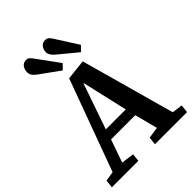

<svg xmlns="http://www.w3.org/2000/svg" viewBox="-273 -1112 1243 1243"><g transform="rotate(-45 349.0 -490.0)"><path d="M481 -759.8 352.1 -866.2Q319.8 -893.6 319.8 -919.9Q319.8 -943.8 333.3 -961.9Q346.7 -980 373 -980Q386.2 -980 394.5 -973.9Q402.8 -967.8 414.1 -951.2L514.2 -793.9ZM314 -759.8 176.8 -858.9Q159.7 -871.6 150.9 -884.3Q142.1 -897 142.1 -916Q142.1 -939.5 155.5 -957.8Q168.9 -976.1 193.8 -976.1Q207 -976.1 215.3 -969.7Q223.6 -963.4 235.8 -946.8L347.2 -793.9ZM446.8 -710 626 -64.9 698.2 -55.2 691.9 0H397.9L403.8 -54.2L481.9 -65.9L440.9 -223.1H219.2L164.1 -65.9L252 -54.2L246.1 0H3.9L9.8 -55.2L76.2 -65.9L307.1 -694.8ZM241.2 -293H423.8L352.1 -605H349.1Z"/></g></svg>

Font: Literata Book
Style: Bold Italic
Weight: 700
Italic angle: -3°
Designer: Latin by Veronika Burian and Jose Scaglione. Greek by Irene Vlachou. Cyrillic by Vera Evstafieva
Foundry: TypeTogether
Version: Version 1.003;PS 001.003;hotconv 1.0.88;makeotf.lib2.5.64775